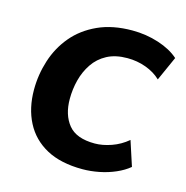

<svg xmlns="http://www.w3.org/2000/svg" viewBox="-82 -577 645 665"><g transform="rotate(15 240.5 -244.5)"><path d="M270 10Q192 10 140.5 -18Q89 -46 63 -96.5Q37 -147 37 -213Q37 -267 53.5 -318.5Q70 -370 104 -410.5Q138 -451 190.5 -475Q243 -499 314 -499Q363 -499 408 -484.5Q453 -470 481 -445L442 -358Q420 -379 388.5 -390.5Q357 -402 322 -402Q279 -402 249 -386Q219 -370 200.5 -342.5Q182 -315 173.5 -282Q165 -249 165 -214Q165 -157 193.5 -122Q222 -87 288 -87Q316 -87 347.5 -98Q379 -109 405 -131L434 -42Q415 -26 387.5 -14Q360 -2 329.5 4Q299 10 270 10Z"/></g></svg>

Font: Nunito Sans 12pt
Style: Bold Italic
Weight: 700
Italic angle: -9°
Designer: Vernon Adams
Foundry: Vernon Adams
Version: Version 3.101;gftools[0.9.27]